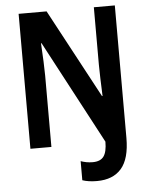

<svg xmlns="http://www.w3.org/2000/svg" viewBox="-60 -763 783 1012"><g transform="rotate(-5 331.5 -257.0)"><path d="M412 200Q367 200 335 189V88Q349 93 364.5 96Q380 99 398 99Q439 99 456.5 75Q474 51 474 -3L184 -549H181Q184 -499 186 -452.5Q188 -406 188 -377V0H77V-714H225L477 -244H480Q478 -293 476.5 -337Q475 -381 475 -409V-714H586V-13Q586 97 541.5 148.5Q497 200 412 200Z"/></g></svg>

Font: Noto Sans Malayalam Condensed SemiBold
Style: Regular
Weight: 600
Width: 3
Designer: Jelle Bosma - Monotype Design Team
Foundry: Monotype Imaging Inc.
Version: Version 2.104; ttfautohint (v1.8.4.7-5d5b)